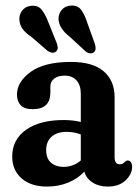

<svg xmlns="http://www.w3.org/2000/svg" viewBox="-20 -677 508 707"><path d="M25 -100.5Q25 -163 75.8 -199Q126.5 -235 214.5 -235Q248 -235 277.5 -228V-332Q277.5 -364 261.5 -381.2Q245.5 -398.5 218 -398.5Q193.5 -398.5 179.5 -387.5Q165.5 -376.5 165.5 -359V-336.5Q165.5 -275 100.5 -275Q70 -275 56.2 -289.5Q42.5 -304 42.5 -328.5Q42.5 -375.5 92.8 -412.2Q143 -449 241.5 -449Q321.5 -449 361.8 -414.5Q402 -380 402 -319V-96Q402 -86 406.5 -79Q411 -72 421.5 -72Q432 -72 439 -80.5Q445 -86 450.5 -86Q458 -86 462.2 -79.5Q466.5 -73 466.5 -63Q466.5 -36 442.5 -13Q418.5 10 377 10Q344 10 320.8 -5Q297.5 -20 290.5 -45Q266.5 -19 230.8 -4.5Q195 10 153.5 10Q94 10 59.5 -20.2Q25 -50.5 25 -100.5ZM150 -124.5Q150 -93.5 167.8 -78Q185.5 -62.5 213.5 -62.5Q249.5 -62.5 277.5 -86V-182Q252.5 -191.5 225 -191.5Q190.5 -191.5 170.2 -173.8Q150 -156 150 -124.5ZM302.5 -590 329 -516.5Q332 -506.5 332 -498.2Q332 -490 325.5 -484.5Q319.5 -479.5 310.8 -480.8Q302 -482 295 -488L237 -541.5Q197.5 -572 195.5 -606Q195 -626 207.5 -640.8Q220 -655.5 241.5 -656.5Q267 -658 280 -639.2Q293 -620.5 302.5 -590ZM159 -592.5 188.5 -519.5Q192 -510.5 192.5 -502Q193 -493.5 186.5 -487.5Q181 -482 172.2 -483Q163.5 -484 155.5 -489.5L96.5 -540.5Q75 -555 64.2 -569Q53.5 -583 51.5 -602Q49.5 -622 61.5 -637.8Q73.5 -653.5 94 -655.5Q120 -658.5 134 -640.5Q148 -622.5 159 -592.5Z"/></svg>

Font: Fraunces 144pt SuperSoft SemiBold
Style: Regular
Weight: 600
Version: Version 1.000;[b76b70a41]